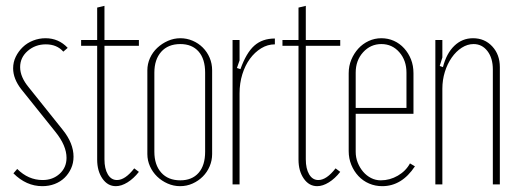

<svg xmlns="http://www.w3.org/2000/svg" viewBox="-20 -632 1778 658"><path d="M197 -455Q175 -480 137 -480Q101 -480 75 -457.5Q49 -435 49 -402Q49 -368 79 -332L195 -187Q232 -141 232 -95Q232 -73 223.5 -54.5Q215 -36 201 -22.5Q187 -9 167.5 -1.5Q148 6 125 6Q70 6 26 -38L39 -53Q77 -15 126 -15Q161 -15 184.5 -36.5Q208 -58 208 -91Q208 -133 170 -180L53 -326Q25 -362 25 -398Q25 -419 34 -437.5Q43 -456 58 -470.5Q73 -485 93.5 -493Q114 -501 136 -501Q181 -501 212 -468Z M377 6Q349 6 331 -20Q313 -46 313 -85V-475H258V-495H313V-606L338 -612V-495H456V-475H338V-86Q338 -54 349.5 -34.5Q361 -15 381 -15Q409 -15 440 -55L456 -43Q438 -20 417 -7Q396 6 377 6Z M598 -501Q620 -501 640 -492.5Q660 -484 675 -469Q690 -454 698.5 -434Q707 -414 707 -391V-104Q707 -82 698.5 -62Q690 -42 675 -27Q660 -12 640 -3Q620 6 597 6Q575 6 554.5 -3Q534 -12 518.5 -27Q503 -42 494 -62Q485 -82 485 -104V-391Q485 -413 494 -433Q503 -453 519 -468Q535 -483 555.5 -492Q576 -501 598 -501ZM598 -481Q556 -481 532.5 -454.5Q509 -428 509 -383V-112Q509 -67 532.5 -40.5Q556 -14 598 -14Q638 -14 660.5 -39.5Q683 -65 683 -112V-383Q683 -430 660.5 -455.5Q638 -481 598 -481Z M801 -495V-425L792 -399L804 -395Q824 -451 851.5 -475.5Q879 -500 922 -500V-480Q897 -480 875 -466.5Q853 -453 836.5 -430.5Q820 -408 810.5 -377.5Q801 -347 801 -312V0H777V-495Z M1067 6Q1039 6 1021 -20Q1003 -46 1003 -85V-475H948V-495H1003V-606L1028 -612V-495H1146V-475H1028V-86Q1028 -54 1039.5 -34.5Q1051 -15 1071 -15Q1099 -15 1130 -55L1146 -43Q1128 -20 1107 -7Q1086 6 1067 6Z M1175 -381Q1175 -406 1184 -427.5Q1193 -449 1208 -465.5Q1223 -482 1243.5 -491.5Q1264 -501 1287 -501Q1310 -501 1330 -492Q1350 -483 1365 -466.5Q1380 -450 1388.5 -428.5Q1397 -407 1397 -381V-242H1199V-112Q1199 -92 1206 -74.5Q1213 -57 1224.5 -43.5Q1236 -30 1251.5 -22Q1267 -14 1285 -14Q1316 -14 1343.5 -30Q1371 -46 1385 -72L1402 -62Q1357 6 1290 6Q1266 6 1245 -3Q1224 -12 1208.5 -28.5Q1193 -45 1184 -67Q1175 -89 1175 -114ZM1373 -262V-383Q1373 -425 1348.5 -453Q1324 -481 1287 -481Q1250 -481 1224.5 -453Q1199 -425 1199 -383V-262Z M1498 -402Q1510 -449 1537 -475Q1564 -501 1601 -501Q1641 -501 1667 -473Q1693 -445 1693 -402V0H1669V-394Q1669 -433 1650.5 -457Q1632 -481 1603 -481Q1582 -481 1562.5 -468.5Q1543 -456 1528 -434.5Q1513 -413 1504.5 -385.5Q1496 -358 1496 -328V0H1472V-495H1496V-435L1487 -406Z"/></svg>

Font: Moniqa Thin Paragraph
Style: Regular
Weight: 100
Designer: Rajesh Rajput
Foundry: Rajesh Rajput
Version: Version 1.000